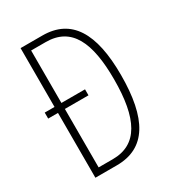

<svg xmlns="http://www.w3.org/2000/svg" viewBox="-173 -815 833 916"><g transform="rotate(-30 243.5 -357.0)"><path d="M202 -714H82V-390H28V-357H82V0H200C361 0 433 -124 433 -364C433 -595 361 -714 202 -714ZM200 -679C342 -679 394 -565 394 -362C394 -147 336 -35 198 -35H120V-357H250V-390H120V-679Z"/></g></svg>

Font: Noto Sans Myanmar ExtraCondensed ExtraLight
Style: Regular
Weight: 200
Width: 2
Designer: Monotype Design Team
Foundry: Monotype Imaging Inc.
Version: Version 2.107